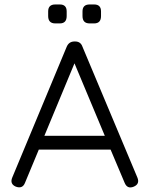

<svg xmlns="http://www.w3.org/2000/svg" viewBox="-20 -840 670 861"><path d="M228 -735Q196 -735 196 -768V-789Q196 -820 228 -820H248Q279 -820 279 -789V-768Q279 -735 248 -735ZM382 -735Q350 -735 350 -768V-789Q350 -820 382 -820H402Q433 -820 433 -789V-768Q433 -735 402 -735ZM92 -20Q81 8 51 -3Q23 -15 35 -44L279 -630Q289 -654 314 -654H317Q342 -654 350 -630L596 -44Q608 -15 580 -3Q551 9 539 -20L476 -169H154ZM314 -556 179 -231H450Z"/></svg>

Font: Jura Medium
Style: Regular
Weight: 500
Designer: Daniel Johnson, Alexei Vanyashin
Foundry: Daniel Johnson
Version: Version 5.103